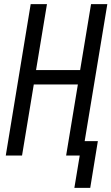

<svg xmlns="http://www.w3.org/2000/svg" viewBox="-20 -755 541 932"><path d="M341 157 367 0H301L358 -345H144L87 0H8L129 -735H208L155 -415H369L422 -735H501L391 -70H455L418 157Z"/></svg>

Font: Iosevka Algr
Style: Italic
Weight: 400
Italic angle: -9°
Monospace: yes
Designer: Belleve Invis
Foundry: Belleve Invis
Version: Version 26.0.2; ttfautohint (v1.8.3)